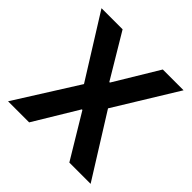

<svg xmlns="http://www.w3.org/2000/svg" viewBox="-185 -893 1059 1059"><g transform="rotate(45 344.5 -364.0)"><path d="M188.5 -727.5 342.3 -470.2H346.7L502 -727.5H664.1L439.9 -362.3L666.5 0H500.5L346.2 -256.3H341.8L187 0H22.5L251.5 -363.3L23.9 -727.5Z"/></g></svg>

Font: Inter Cardless Tabular Bold
Style: Bold
Weight: 700
Designer: Rasmus Andersson
Foundry: rsms
Version: Version 4.000;git-4fc901f